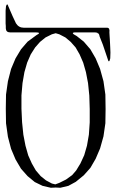

<svg xmlns="http://www.w3.org/2000/svg" viewBox="-20 -882 540 887"><path d="M18.6 -852.5 38.1 -807.6 53.7 -774.4Q66.4 -753.9 89.8 -753.9H474.6Q488.3 -753.9 485.4 -732.4L486.3 -715.8L487.3 -701.2L488.3 -682.6L489.3 -662.1L490.2 -639.6L489.3 -612.3Q483.4 -585 476.6 -612.3L455.1 -675.8L440.4 -712.9Q438.5 -732.4 418.9 -732.4H330.1Q300.8 -732.4 334 -715.8L367.2 -689.5L397.5 -654.3L421.9 -612.3L442.4 -563.5L458 -506.8L466.8 -445.3L467.8 -377.9L466.8 -312.5L458 -252L442.4 -196.3L421.9 -148.4L397.5 -106.4L367.2 -72.3L330.1 -42L295.9 -23.4L258.8 -14.6L237.3 -15.6L214.8 -14.6L176.8 -23.4L140.6 -41L107.4 -68.4L77.1 -102.5L51.8 -145.5L31.2 -194.3L16.6 -250L7.8 -312.5L6.8 -379.9L7.8 -445.3L16.6 -506.8L31.2 -563.5L51.8 -612.3L77.1 -654.3L107.4 -689.5L148.4 -719.7Q173.8 -732.4 144.5 -732.4H26.4Q7.8 -732.4 6.8 -751V-761.7L5.9 -773.4V-786.1V-800.8V-833L7.8 -853.5Q13.7 -870.1 18.6 -852.5ZM386.7 -498 377 -548.8 364.3 -592.8 347.7 -630.9 329.1 -663.1 306.6 -688.5 282.2 -709 253.9 -723.6 237.3 -728.5 219.7 -723.6 190.4 -709 165 -688.5 142.6 -663.1 122.1 -630.9 105.5 -592.8 92.8 -548.8 84 -498 79.1 -441.4V-379.9L82 -317.4L87.9 -259.8L97.7 -209L110.4 -164.1L127 -127L145.5 -94.7L168 -68.4L192.4 -48.8L219.7 -34.2L235.4 -30.3L253.9 -37.1L285.2 -52.7L313.5 -73.2L332 -94.7L351.6 -127L369.1 -165L381.8 -209L390.6 -259.8L394.5 -316.4V-377.9L392.6 -440.4ZM429.7 -726.6 427.7 -724.6 428.7 -727.5Z"/></svg>

Font: B2 Hana
Style: Regular
Weight: 500
Version: 2020-08-05; (max)